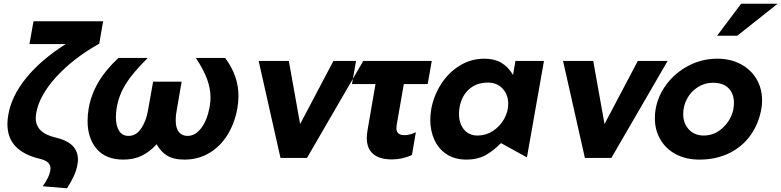

<svg xmlns="http://www.w3.org/2000/svg" viewBox="-20 -850 4220 1037"><path d="M176 -241Q173 -226 173 -213Q173 -173 199 -146.5Q225 -120 281 -107Q344 -92 372.5 -62Q401 -32 401 12Q401 26 398 41Q392 73 378 102.5Q364 132 342 167L211 156Q246 106 251 74Q253 64 253 60Q253 41 239.5 28Q226 15 193 7Q111 -12 65.5 -58Q20 -104 20 -181Q20 -201 25 -231Q42 -331 121.5 -429Q201 -527 335 -612H139L161 -735H537L516 -614Q378 -537 285.5 -436.5Q193 -336 176 -241Z M807 -409 779 -252Q769 -195 742 -155.5Q715 -116 674 -116Q641 -116 623.5 -143Q606 -170 606 -217Q606 -246 611 -271Q622 -336 659 -396Q696 -456 778 -537H620Q485 -414 459 -265Q453 -231 453 -197Q453 -103 502.5 -45.5Q552 12 646 12Q701 12 744.5 -8.5Q788 -29 826 -71Q847 -32 882 -10Q917 12 976 12Q1050 12 1109.5 -23Q1169 -58 1208 -120.5Q1247 -183 1262 -265Q1268 -300 1268 -332Q1268 -441 1196 -537H1038Q1080 -473 1098.5 -422.5Q1117 -372 1117 -324Q1117 -301 1112 -271Q1099 -201 1067 -158.5Q1035 -116 993 -116Q963 -116 946 -137Q929 -158 929 -201Q929 -228 934 -252L961 -409Z M1942 -521H1781L1601 -180L1540 -521H1377L1495 3H1638Z M2312 -521 2290 -396H2161L2123 -178Q2121 -164 2121 -159Q2121 -120 2164 -120Q2194 -120 2226 -136L2205 -13Q2154 11 2096 11Q2031 11 1996 -18Q1961 -47 1961 -106Q1961 -124 1966 -152L2008 -396H1881L1903 -521Z M2614 -404Q2665 -404 2695 -371Q2725 -338 2725 -289Q2725 -247 2702.5 -207Q2680 -167 2642 -142.5Q2604 -118 2560 -118Q2512 -118 2485.5 -151Q2459 -184 2459 -235Q2459 -252 2462 -270Q2473 -332 2513.5 -368Q2554 -404 2614 -404ZM2918 -521H2764L2751 -445Q2725 -489 2687.5 -511Q2650 -533 2596 -533Q2523 -533 2462 -495Q2401 -457 2361.5 -394.5Q2322 -332 2309 -260Q2304 -227 2304 -202Q2304 -143 2326.5 -94Q2349 -45 2393 -16.5Q2437 12 2500 12Q2557 12 2599 -10Q2641 -32 2686 -77L2826 0Z M3586 -521H3425L3245 -180L3184 -521H3021L3139 3H3282Z M4092 -262Q4096 -283 4096 -308Q4096 -372 4066 -423Q4036 -474 3981 -503.5Q3926 -533 3854 -533Q3773 -533 3701.5 -496.5Q3630 -460 3582 -397.5Q3534 -335 3521 -260Q3517 -237 3517 -211Q3517 -148 3546.5 -97Q3576 -46 3630.5 -17Q3685 12 3757 12Q3848 12 3919 -23Q3990 -58 4034 -120Q4078 -182 4092 -262ZM3944 -295Q3944 -278 3941 -260Q3929 -202 3884 -160Q3839 -118 3781 -118Q3731 -118 3700.5 -151Q3670 -184 3670 -234Q3670 -278 3691 -317Q3712 -356 3749 -379.5Q3786 -403 3830 -403Q3887 -403 3915.5 -373Q3944 -343 3944 -295ZM3853 -657H3962L4180 -830H3983Z"/></svg>

Font: Geom Bold
Style: Bold Italic
Weight: 700
Italic angle: -10°
Version: Version 1.102